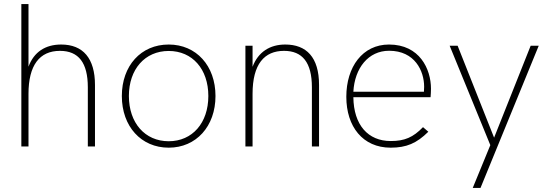

<svg xmlns="http://www.w3.org/2000/svg" viewBox="-20 -717 2694 940"><path d="M84.5 0H119.5V-257.5C119.5 -397.5 173.5 -468 273.5 -468C365 -468 410 -409.5 410 -289.5V0H445V-301C445 -431.5 386.5 -499 279.5 -499C202 -499 146 -462.5 119.5 -390.5V-697H84.5Z M806 6C940.5 6 1035 -98.5 1035 -247C1035 -395 941 -499 806 -499C670 -499 576.5 -395 576.5 -247C576.5 -98 671 6 806 6ZM611 -247C611 -378 689.5 -467.5 806 -467.5C922 -467.5 1000 -378.5 1000 -247C1000 -115.5 922 -25.5 806 -25.5C689.5 -25.5 611 -115.5 611 -247Z M1181.5 0H1216.5V-257.5C1216.5 -403.5 1274.5 -468 1370.5 -468C1460 -468 1507 -412 1507 -289.5V0H1542V-301C1542 -437.5 1479.5 -499 1376.5 -499C1302 -499 1244 -463 1216.5 -390V-493H1181.5Z M1892.5 6C1970 6 2020 -15.5 2077 -72L2051 -94.5C2002.5 -44.5 1961 -26.5 1893 -26.5C1782 -26.5 1711.5 -105 1710 -241H2088C2089 -251 2090 -271.5 2090 -282.5C2090 -379 2034.5 -499 1884.5 -499C1755 -499 1675.5 -389.5 1675.5 -243C1675.5 -97.5 1756 6 1892.5 6ZM1710 -268C1716.5 -384 1783.5 -468.5 1885 -468.5C2011 -468.5 2056.5 -369.5 2056.5 -292.5C2056.5 -285 2056 -276.5 2055.5 -268Z M2294.5 203H2332.5L2617.5 -493H2578L2399 -43L2220.5 -493H2181.5L2380.5 -6.5Z"/></svg>

Font: HK Grotesk ExtraLight
Style: Regular
Weight: 200
Designer: Alfredo Marco Pradil
Foundry: Hanken Design Co.
Version: Version 3.001;FEAKit 1.0